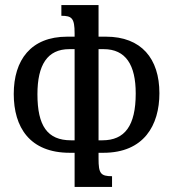

<svg xmlns="http://www.w3.org/2000/svg" viewBox="-20 -734 680 754"><path d="M386 -134C545 -134 606 -242 606 -368C606 -504 535 -590 396 -590H367V-714H221V-672C262 -672 273 -663 273 -603V-590H244C101 -590 34 -498 34 -365C34 -235 96 -134 254 -134H273V0H420V-42C375 -42 367 -53 367 -111V-134ZM273 -183H259C166 -183 127 -240 127 -364C127 -479 166 -541 252 -541H273ZM367 -541H387C474 -541 513 -479 513 -367C513 -240 470 -183 382 -183H367Z"/></svg>

Font: Noto Serif Armenian ExtraCondensed SemiBold
Style: Regular
Weight: 600
Width: 2
Designer: Monotype Design Team
Foundry: Monotype Imaging Inc.
Version: Version 2.008